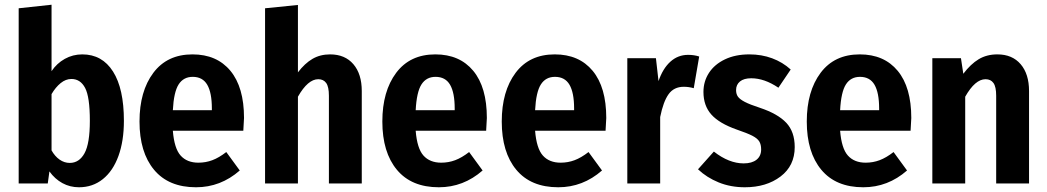

<svg xmlns="http://www.w3.org/2000/svg" viewBox="-20 -776 4426 812"><path d="M504 -265Q504 -180 481 -116.5Q458 -53 415 -18.5Q372 16 314 16Q276 16 244 -1.5Q212 -19 189 -51L182 0H59V-741L198 -756V-475Q220 -508 254 -527Q288 -546 328 -546Q412 -546 458 -473.5Q504 -401 504 -265ZM360 -265Q360 -366 340 -404Q320 -442 282 -442Q258 -442 236.5 -424.5Q215 -407 198 -378V-140Q212 -115 232 -101Q252 -87 275 -87Q315 -87 337.5 -128Q360 -169 360 -265Z M1009 -223H711Q717 -148 744 -118Q771 -88 819 -88Q850 -88 878 -98.5Q906 -109 937 -133L994 -55Q913 16 809 16Q693 16 631.5 -58Q570 -132 570 -262Q570 -390 628.5 -468Q687 -546 794 -546Q897 -546 954.5 -476.5Q1012 -407 1012 -277Q1012 -268 1009 -223ZM876 -317Q876 -384 856.5 -417.5Q837 -451 795 -451Q756 -451 735.5 -419Q715 -387 711 -310H876Z M1510 -391V0H1371V-371Q1371 -409 1359.5 -425Q1348 -441 1326 -441Q1282 -441 1240 -367V0H1101V-741L1240 -755V-470Q1269 -508 1301.5 -527Q1334 -546 1376 -546Q1439 -546 1474.5 -504.5Q1510 -463 1510 -391Z M2036 -223H1738Q1744 -148 1771 -118Q1798 -88 1846 -88Q1877 -88 1905 -98.5Q1933 -109 1964 -133L2021 -55Q1940 16 1836 16Q1720 16 1658.5 -58Q1597 -132 1597 -262Q1597 -390 1655.5 -468Q1714 -546 1821 -546Q1924 -546 1981.5 -476.5Q2039 -407 2039 -277Q2039 -268 2036 -223ZM1903 -317Q1903 -384 1883.5 -417.5Q1864 -451 1822 -451Q1783 -451 1762.5 -419Q1742 -387 1738 -310H1903Z M2541 -223H2243Q2249 -148 2276 -118Q2303 -88 2351 -88Q2382 -88 2410 -98.5Q2438 -109 2469 -133L2526 -55Q2445 16 2341 16Q2225 16 2163.5 -58Q2102 -132 2102 -262Q2102 -390 2160.5 -468Q2219 -546 2326 -546Q2429 -546 2486.5 -476.5Q2544 -407 2544 -277Q2544 -268 2541 -223ZM2408 -317Q2408 -384 2388.5 -417.5Q2369 -451 2327 -451Q2288 -451 2267.5 -419Q2247 -387 2243 -310H2408Z M2937 -537 2914 -403Q2893 -409 2872 -409Q2830 -409 2807.5 -377.5Q2785 -346 2772 -281V0H2633V-530H2754L2765 -433Q2783 -486 2815 -515Q2847 -544 2890 -544Q2916 -544 2937 -537Z M3324 -482 3272 -405Q3213 -445 3157 -445Q3126 -445 3109.5 -431.5Q3093 -418 3093 -395Q3093 -378 3101 -367Q3109 -356 3130 -345Q3151 -334 3194 -320Q3269 -295 3305 -257Q3341 -219 3341 -154Q3341 -75 3281 -29.5Q3221 16 3130 16Q3070 16 3019.5 -4.5Q2969 -25 2932 -60L2999 -135Q3063 -85 3125 -85Q3160 -85 3179.5 -100.5Q3199 -116 3199 -144Q3199 -165 3191 -178Q3183 -191 3161.5 -202Q3140 -213 3096 -228Q3022 -254 2988.5 -291.5Q2955 -329 2955 -387Q2955 -432 2978.5 -468Q3002 -504 3046 -525Q3090 -546 3149 -546Q3201 -546 3245.5 -529.5Q3290 -513 3324 -482Z M3831 -223H3533Q3539 -148 3566 -118Q3593 -88 3641 -88Q3672 -88 3700 -98.5Q3728 -109 3759 -133L3816 -55Q3735 16 3631 16Q3515 16 3453.5 -58Q3392 -132 3392 -262Q3392 -390 3450.5 -468Q3509 -546 3616 -546Q3719 -546 3776.5 -476.5Q3834 -407 3834 -277Q3834 -268 3831 -223ZM3698 -317Q3698 -384 3678.5 -417.5Q3659 -451 3617 -451Q3578 -451 3557.5 -419Q3537 -387 3533 -310H3698Z M4332 -391V0H4193V-371Q4193 -409 4181.5 -425Q4170 -441 4148 -441Q4104 -441 4062 -367V0H3923V-530H4044L4054 -464Q4085 -505 4119 -525.5Q4153 -546 4198 -546Q4261 -546 4296.5 -504.5Q4332 -463 4332 -391Z"/></svg>

Font: Fira Sans Condensed SemiBold
Style: Regular
Weight: 600
Width: 3
Designer: bBox Type GmbH & Carrois Corporate GbR & Edenspiekermann AG
Foundry: bBox Type GmbH & Carrois Corporate GbR & Edenspiekermann AG
Version: Version 4.301